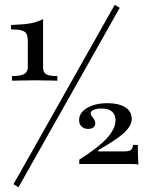

<svg xmlns="http://www.w3.org/2000/svg" viewBox="-20 -717 626 812"><path d="M30.6 -375.8V-395.2Q67.7 -395.2 82.7 -404Q97.6 -412.9 97.6 -433.1V-539.5Q97.6 -562.1 92.3 -573Q87.1 -583.9 71.8 -588.3Q56.5 -592.7 26.6 -592.7V-611.3Q77.4 -612.9 107.7 -618.1Q137.9 -623.4 162.1 -636.3V-431.5Q162.1 -411.3 175 -403.2Q187.9 -395.2 222.6 -395.2V-375.8Q202.4 -376.6 186.3 -376.6Q170.2 -376.6 156.5 -377Q142.7 -377.4 131.5 -377.4Q118.5 -377.4 103.6 -377Q88.7 -376.6 71 -376.6Q53.2 -376.6 30.6 -375.8ZM58.1 75 37.1 62.1 465.3 -696.8 486.3 -683.9ZM565.3 -21Q558.1 -23.4 543.5 -23.4H315.3V-41.9Q396 -92.7 432.3 -132.7Q468.5 -172.6 468.5 -208.9Q468.5 -232.3 453.6 -245.2Q438.7 -258.1 408.9 -258.1Q388.7 -258.1 376.2 -252.4Q363.7 -246.8 363.7 -237.9Q363.7 -230.6 369 -224.6Q374.2 -218.5 378.6 -211.3Q383.1 -204 383.1 -195.2Q383.1 -184.7 375 -178.2Q366.9 -171.8 352.4 -171.8Q335.5 -171.8 325 -181.9Q314.5 -191.9 314.5 -208.9Q314.5 -240.3 348.4 -260.5Q382.3 -280.6 434.7 -280.6Q482.3 -280.6 509.7 -263.3Q537.1 -246 537.1 -214.5Q537.1 -193.5 521.4 -173.4Q505.6 -153.2 474.2 -131Q442.7 -108.9 395.2 -81.5V-76.6H502.4Q525 -76.6 533.1 -82.3Q541.1 -87.9 542.7 -104H562.9Q562.9 -87.1 563.3 -71.8Q563.7 -56.5 564.1 -44Q564.5 -31.5 565.3 -21Z"/></svg>

Font: Playfair 12pt Light
Style: Regular
Weight: 300
Designer: Claus Eggers Sørensen
Foundry: Claus Eggers Sørensen
Version: Version 2.000;gftools[0.9.28]